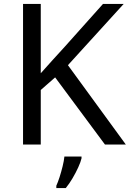

<svg xmlns="http://www.w3.org/2000/svg" viewBox="-20 -734 659 975"><path d="M619 0H513L260 -341L187 -277V0H97V-714H187V-362Q217 -396 248 -430Q279 -464 310 -498L503 -714H608L325 -403ZM394 70Q390 88 377.5 115.5Q365 143 348.5 171Q332 199 314 221H266V209Q274 192 282.5 165.5Q291 139 298 110.5Q305 82 307 61H394Z"/></svg>

Font: Noto Sans Syloti Nagri
Style: Regular
Weight: 400
Designer: Monotype Design Team
Foundry: Monotype Imaging Inc.
Version: Version 2.003; ttfautohint (v1.8.4.7-5d5b)